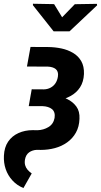

<svg xmlns="http://www.w3.org/2000/svg" viewBox="-63 -774 528 1005"><path d="M96.7 -528.3 190.9 -527.8Q225.6 -527.3 258.8 -520.3Q292 -513.2 319.3 -497.1Q346.7 -481 362.3 -453.9Q377.9 -426.8 376.5 -386.7Q374.5 -345.2 356 -316.9Q337.4 -288.6 307.4 -272Q277.3 -255.4 241.5 -247.6Q205.6 -239.7 169.9 -239.7L91.3 -240.2L103 -306.6L166.5 -306.2Q186 -306.6 201.9 -315.2Q217.8 -323.7 227.5 -338.6Q237.3 -353.5 240.2 -374Q242.2 -387.2 239 -397Q235.8 -406.7 228.5 -412.6Q221.2 -418.5 210.7 -421.6Q200.2 -424.8 187.5 -425.3L78.1 -425.8ZM98.6 -282.2 158.7 -281.7Q190.4 -281.2 224.6 -275.6Q258.8 -270 288.6 -255.6Q318.4 -241.2 336.7 -216.3Q355 -191.4 353 -151.9Q351.6 -110.4 334.2 -79.6Q316.9 -48.8 288.3 -28.6Q259.8 -8.3 224.4 1.2Q189 10.7 150.4 10.7L129.4 10.3Q105.5 11.7 88.9 23.9Q72.3 36.1 67.9 60.5Q64.9 77.1 68.6 90.6Q72.3 104 81.1 114.3Q89.8 124.5 103 133.8L59.6 210.4Q24.9 195.8 1.5 169.9Q-22 144 -33.2 111.1Q-44.4 78.1 -42.5 41Q-40.5 -2.9 -20.5 -32.5Q-0.5 -62 33.4 -77.4Q67.4 -92.8 108.9 -92.8L132.8 -92.3Q148.4 -92.8 163.1 -96.9Q177.7 -101.1 190.7 -108.9Q203.6 -116.7 211.7 -128.7Q219.7 -140.6 222.7 -156.7Q225.1 -172.9 221.4 -184.3Q217.8 -195.8 209 -202.9Q200.2 -210 187.7 -213.9Q175.3 -217.8 161.1 -218.3H87.4ZM220.2 -752.4 262.2 -683.6 328.6 -752 444.3 -753.9 445.3 -746.1 300.8 -609.9H217.8L109.4 -746.6V-754.4Z"/></svg>

Font: Roboto Condensed
Style: Bold Italic
Weight: 700
Italic angle: -12°
Designer: Christian Robertson
Foundry: Google
Version: Version 3.0